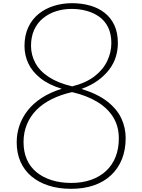

<svg xmlns="http://www.w3.org/2000/svg" viewBox="-20 -1168 894 1207"><path d="M427 19Q348 19 285 -1.5Q222 -22 177.5 -59.5Q133 -97 109 -151Q85 -205 85 -273Q85 -329 102.5 -379.5Q120 -430 154.5 -474Q189 -518 242 -552.5Q295 -587 368 -610Q286 -635 234 -676.5Q182 -718 158 -769.5Q134 -821 134 -879Q134 -946 158 -997Q182 -1048 224 -1081.5Q266 -1115 320 -1131.5Q374 -1148 432 -1148Q492 -1148 544.5 -1133.5Q597 -1119 637 -1088Q677 -1057 699 -1009.5Q721 -962 721 -897Q721 -854 708.5 -812Q696 -770 667.5 -732Q639 -694 596 -662.5Q553 -631 492 -609Q593 -578 654 -530.5Q715 -483 742.5 -424.5Q770 -366 770 -300Q770 -226 746.5 -167.5Q723 -109 678.5 -67Q634 -25 570.5 -3Q507 19 427 19ZM429 -18Q497 -18 552.5 -37.5Q608 -57 647 -93.5Q686 -130 706.5 -181.5Q727 -233 727 -298Q727 -374 691.5 -431.5Q656 -489 590 -528.5Q524 -568 433 -589Q362 -573 305 -544.5Q248 -516 209 -476.5Q170 -437 149 -386Q128 -335 128 -275Q128 -214 148.5 -166.5Q169 -119 209 -86Q249 -53 304.5 -35.5Q360 -18 429 -18ZM434 -625Q521 -647 575 -689Q629 -731 654.5 -785.5Q680 -840 680 -897Q680 -955 659.5 -996.5Q639 -1038 603.5 -1063Q568 -1088 523.5 -1100Q479 -1112 431 -1112Q380 -1112 334.5 -1098Q289 -1084 252.5 -1055Q216 -1026 195.5 -982Q175 -938 175 -880Q175 -822 202.5 -771.5Q230 -721 287.5 -683.5Q345 -646 434 -625Z"/></svg>

Font: Playwrite CL Thin
Style: Regular
Weight: 100
Designer: Veronika Burian, José Scaglione
Foundry: TypeTogether
Version: Version 1.002